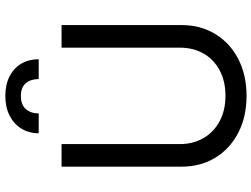

<svg xmlns="http://www.w3.org/2000/svg" viewBox="-136 -830 978 747"><g transform="rotate(-90 353.5 -457.0)"><path d="M628.9 -707V-239.3Q628.9 -167 594.7 -109.9Q560.5 -52.7 498 -20Q435.5 12.7 353.5 12.7Q271.5 12.7 209 -20Q146.5 -52.7 112.3 -109.9Q78.1 -167 78.1 -239.3V-707H166V-246.1Q166 -195.3 189 -155.3Q211.9 -115.2 254.4 -92.3Q296.9 -69.3 353.5 -69.3Q411.1 -69.3 453.6 -92.3Q496.1 -115.2 518.6 -155.3Q541 -195.3 541 -246.1V-707ZM353.5 -925.8Q397.5 -925.8 429.7 -909.2Q461.9 -892.6 479 -863.3Q496.1 -834 496.1 -795.9H418.9Q418.9 -827.1 402.8 -846.2Q386.7 -865.2 353.5 -865.2Q318.4 -865.2 301.8 -845.7Q285.2 -826.2 285.2 -795.9H208Q208 -834 226.1 -863.3Q244.1 -892.6 276.9 -909.2Q309.6 -925.8 353.5 -925.8Z"/></g></svg>

Font: Pretendard Std Variable
Style: Regular
Weight: 400
Designer: Base glyphs from Inter by Rasmus Andersson; Hangeul glyphs from Noto Sans CJK(Source Han Sans) by Jang Soo-young and Kan
Foundry: Kil Hyung-jin
Version: Version 1.309;Glyphs 3.2 (3225)